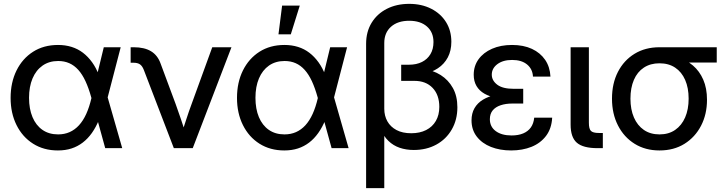

<svg xmlns="http://www.w3.org/2000/svg" viewBox="-20 -757 3706 981"><path d="M275.9 11.7Q203.6 11.7 149.2 -22.7Q94.7 -57.1 64.5 -117.9Q34.2 -178.7 34.2 -256.8Q34.2 -335.9 64.5 -397Q94.7 -458 149.2 -492.7Q203.6 -527.3 276.4 -527.3Q314 -527.3 345.9 -517.3Q377.9 -507.3 403.8 -487.5Q429.7 -467.8 450.7 -438.7Q471.7 -409.7 486.3 -370.6H515.6L529.3 -262.2L604.5 0H517.6L446.3 -259.3Q433.1 -307.1 416.7 -342.3Q400.4 -377.4 379.9 -400.1Q359.4 -422.9 334 -434.1Q308.6 -445.3 277.3 -445.3Q231 -445.3 197.5 -421.9Q164.1 -398.4 146.2 -356.2Q128.4 -314 128.4 -257.3Q128.4 -200.7 146 -158.7Q163.6 -116.7 196.8 -93.5Q230 -70.3 276.9 -70.3Q309.1 -70.3 335.7 -82Q362.3 -93.8 383.5 -116.9Q404.8 -140.1 420.7 -175Q436.5 -210 447.3 -256.3L510.3 -515.6H596.7L529.3 -256.3L515.1 -145H485.8Q470.2 -106.9 449.5 -77.6Q428.7 -48.3 402.8 -28.6Q377 -8.8 345.5 1.5Q314 11.7 275.9 11.7Z M868.2 0 714.8 -399.9Q707 -419.9 695.1 -428.2Q683.1 -436.5 661.1 -436.5H647.5V-515.6H663.6Q717.8 -515.6 751.7 -495.1Q785.6 -474.6 800.8 -431.6L877.4 -225.6Q891.6 -187 904.3 -148.7Q917 -110.4 929.7 -71.8H907.2Q919.9 -110.4 932.4 -148.9Q944.8 -187.5 959 -225.6L1064.5 -515.6H1162.6L964.8 0Z M1432.6 11.7Q1360.4 11.7 1305.9 -22.7Q1251.5 -57.1 1221.2 -117.9Q1190.9 -178.7 1190.9 -256.8Q1190.9 -335.9 1221.2 -397Q1251.5 -458 1305.9 -492.7Q1360.4 -527.3 1433.1 -527.3Q1470.7 -527.3 1502.7 -517.3Q1534.7 -507.3 1560.5 -487.5Q1586.4 -467.8 1607.4 -438.7Q1628.4 -409.7 1643.1 -370.6H1672.4L1686 -262.2L1761.2 0H1674.3L1603 -259.3Q1589.8 -307.1 1573.5 -342.3Q1557.1 -377.4 1536.6 -400.1Q1516.1 -422.9 1490.7 -434.1Q1465.3 -445.3 1434.1 -445.3Q1387.7 -445.3 1354.2 -421.9Q1320.8 -398.4 1303 -356.2Q1285.2 -314 1285.2 -257.3Q1285.2 -200.7 1302.7 -158.7Q1320.3 -116.7 1353.5 -93.5Q1386.7 -70.3 1433.6 -70.3Q1465.8 -70.3 1492.4 -82Q1519 -93.8 1540.3 -116.9Q1561.5 -140.1 1577.4 -175Q1593.3 -210 1604 -256.3L1667 -515.6H1753.4L1686 -256.3L1671.9 -145H1642.6Q1627 -106.9 1606.2 -77.6Q1585.4 -48.3 1559.6 -28.6Q1533.7 -8.8 1502.2 1.5Q1470.7 11.7 1432.6 11.7ZM1402.8 -581.5 1421.4 -728.5H1511.7L1465.8 -581.5Z M1850.6 204.1V-533.2Q1850.6 -594.7 1878.7 -640.6Q1906.7 -686.5 1956.5 -711.9Q2006.3 -737.3 2070.8 -737.3Q2134.3 -737.3 2183.1 -712.4Q2231.9 -687.5 2259 -644Q2286.1 -600.6 2286.1 -543.5Q2286.1 -498 2268.1 -463.9Q2250 -429.7 2217.5 -408.2Q2185.1 -386.7 2141.6 -378.4V-404.8Q2192.4 -398.4 2231.7 -373.5Q2271 -348.6 2293.9 -307.4Q2316.9 -266.1 2316.9 -209Q2316.9 -145 2288.3 -95.5Q2259.8 -45.9 2209.5 -18.3Q2159.2 9.3 2094.2 9.3Q2054.7 9.3 2022 -2Q1989.3 -13.2 1964.6 -37.1Q1939.9 -61 1924.3 -98.1L1943.4 -109.9V204.1ZM2081.1 -76.2Q2125 -76.2 2157.2 -92.5Q2189.5 -108.9 2207 -139.2Q2224.6 -169.4 2224.6 -210.9Q2224.6 -272 2190.4 -307.9Q2156.2 -343.8 2097.7 -343.8H2029.8V-426.3H2069.3Q2107.9 -426.3 2136 -440.4Q2164.1 -454.6 2179.4 -480.5Q2194.8 -506.3 2194.8 -542Q2194.8 -592.3 2161.4 -621.6Q2127.9 -650.9 2070.8 -650.9Q2012.2 -650.9 1977.8 -620.4Q1943.4 -589.8 1943.4 -537.1V-201.2Q1943.4 -165.5 1959.2 -137.2Q1975.1 -108.9 2005.9 -92.5Q2036.6 -76.2 2081.1 -76.2Z M2591.8 11.7Q2534.2 11.7 2488.5 -6.3Q2442.9 -24.4 2416 -59.1Q2389.2 -93.8 2389.2 -142.1Q2389.2 -177.7 2404.3 -204.1Q2419.4 -230.5 2447.5 -247.6Q2475.6 -264.6 2513.7 -272.7Q2551.8 -280.8 2598.1 -280.8H2653.3V-228H2598.1Q2564 -228 2537.8 -219.2Q2511.7 -210.4 2497.3 -192.9Q2482.9 -175.3 2482.9 -147.9Q2482.9 -109.4 2512.9 -87.2Q2543 -64.9 2593.8 -64.9Q2628.4 -64.9 2653.3 -75.4Q2678.2 -85.9 2692.4 -106Q2706.5 -126 2709.5 -155.8H2801.3Q2798.3 -100.1 2770 -62.7Q2741.7 -25.4 2695.6 -6.8Q2649.4 11.7 2591.8 11.7ZM2606 -248Q2558.1 -248 2520 -255.6Q2481.9 -263.2 2455.3 -278.3Q2428.7 -293.5 2414.6 -317.6Q2400.4 -341.8 2400.4 -375Q2400.4 -419.9 2425 -454.1Q2449.7 -488.3 2493.9 -507.8Q2538.1 -527.3 2596.2 -527.3Q2654.8 -527.3 2697.8 -507.3Q2740.7 -487.3 2765.4 -451.2Q2790 -415 2792.5 -365.7H2703.1Q2701.2 -404.3 2673.1 -427.5Q2645 -450.7 2596.7 -450.7Q2549.8 -450.7 2521.2 -429.2Q2492.7 -407.7 2492.7 -375.5Q2492.7 -345.7 2520.3 -324.5Q2547.9 -303.2 2605 -303.2H2653.3V-248Z M3033.2 0Q2959.5 0 2927.5 -27.6Q2895.5 -55.2 2895.5 -120.1V-515.6H2988.8V-129.9Q2988.8 -98.6 2999.3 -88.1Q3009.8 -77.6 3040 -77.6Q3043.9 -77.6 3050 -77.6Q3056.2 -77.6 3060.1 -77.6V0Q3053.7 0 3046.9 0Q3040 0 3033.2 0Z M3349.6 11.7Q3277.3 11.7 3222.7 -22.2Q3168 -56.2 3137.5 -116Q3106.9 -175.8 3106.9 -252.9Q3106.9 -330.6 3137.2 -389.6Q3167.5 -448.7 3222.2 -482.2Q3276.9 -515.6 3349.6 -515.6H3642.1V-437.5H3451.2L3349.6 -433.6Q3303.2 -433.6 3269.8 -411.6Q3236.3 -389.6 3218.8 -348.9Q3201.2 -308.1 3201.2 -252.9Q3201.2 -197.8 3219 -156.7Q3236.8 -115.7 3270 -93Q3303.2 -70.3 3349.6 -70.3Q3396.5 -70.3 3429.7 -93.3Q3462.9 -116.2 3480.7 -157.2Q3498.5 -198.2 3498.5 -252.9Q3498.5 -308.1 3480.7 -348.6Q3462.9 -389.2 3429.7 -411.4Q3396.5 -433.6 3349.6 -433.6V-479Q3399.4 -479 3443.4 -464.8Q3487.3 -450.7 3520.8 -422.1Q3554.2 -393.6 3573.2 -349.9Q3592.3 -306.2 3592.3 -247.1Q3592.3 -173.3 3562 -114.7Q3531.7 -56.2 3477.3 -22.2Q3422.9 11.7 3349.6 11.7Z"/></svg>

Font: Inter Cardless Display
Style: Regular
Weight: 400
Designer: Rasmus Andersson
Foundry: rsms
Version: Version 4.001;git-9221beed3